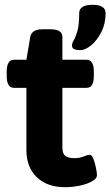

<svg xmlns="http://www.w3.org/2000/svg" viewBox="-20 -772 460 800"><path d="M250 8Q177 8 133.5 -33.5Q90 -75 90 -147V-406H38Q8 -406 8 -456V-473Q8 -523 38 -523H90L106 -618Q112 -650 157 -650H190Q240 -650 240 -618V-523H341Q371 -523 371 -473V-456Q371 -406 341 -406H240V-157Q240 -132 252 -122.5Q264 -113 289 -113Q312 -113 328.5 -120Q345 -127 354 -127Q363 -127 369.5 -109.5Q376 -92 380 -72Q384 -52 384 -42Q384 -28 363.5 -16.5Q343 -5 312.5 1.5Q282 8 250 8ZM314 -563Q301 -563 290.5 -566.5Q280 -570 280 -583Q280 -592 287.5 -604.5Q295 -617 302.5 -642.5Q310 -668 310 -717Q310 -752 366 -752Q420 -752 420 -717Q420 -673 402 -638Q384 -603 359.5 -583Q335 -563 314 -563Z"/></svg>

Font: Asap Expanded
Style: Bold
Weight: 700
Width: 7
Designer: Pablo Cosgaya
Foundry: Omnibus-Type
Version: Version 3.001; ttfautohint (v1.8.4.7-5d5b)